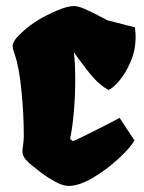

<svg xmlns="http://www.w3.org/2000/svg" viewBox="-20 -608 480 638"><path d="M22 -454.1Q22 -472.7 52 -499.8Q82 -526.9 109.4 -543Q134.8 -558.1 169.7 -573Q204.6 -587.9 225.1 -587.9Q239.3 -587.9 260.3 -578.9Q281.2 -569.8 314 -552.7L337.4 -540.5L428.2 -517.1Q430.7 -499 430.7 -485.8Q430.7 -441.4 413.8 -402.3Q397 -363.3 375 -338.1Q353 -313 339.8 -309.1Q311.5 -325.7 289.3 -351.1Q267.1 -376.5 239.3 -415L225.6 -434.1Q230 -397.5 230 -342.8Q230 -291 225.6 -238.8Q221.2 -186.5 212.9 -146.5L222.2 -138.7Q239.7 -146 288.1 -170.2Q336.4 -194.3 377.4 -216.3L426.8 -141.6Q414.6 -118.7 375.2 -82Q335.9 -45.4 289.6 -17.8Q243.2 9.8 208 9.8Q189 9.8 163.1 -4.4Q137.2 -18.6 120.8 -31Q104.5 -43.5 81.5 -62Q65.9 -75.7 60.3 -85Q54.7 -94.2 54.7 -105Q54.7 -109.9 55.2 -114.3Q55.7 -118.7 56.2 -122.1Q59.1 -139.6 59.1 -155.8Q59.1 -229 51.3 -306.9Q43.5 -384.8 29.8 -424.3Q29.3 -426.8 25.6 -437.5Q22 -448.2 22 -454.1Z"/></svg>

Font: Fruktur
Style: Regular
Weight: 400
Designer: Viktoriya Grabowska
Foundry: Viktoriya Grabowska
Version: Version 1.004; ttfautohint (v1.4.1)